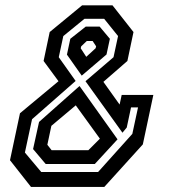

<svg xmlns="http://www.w3.org/2000/svg" viewBox="-20 -720 681 740"><path d="M99.5 0.5 18.5 -102.5 57 -283.5 205.5 -407 148 -485 171.5 -596.5 296.5 -699.5H413.5L494.5 -596.5L471 -485L378.5 -404.5L441 -317L449 -354H571L530.5 -163.5L382 0.5ZM179 -141H320.5L365 -185.5L272 -314L178 -235L162.5 -162ZM156 -88 107.5 -145.5 130.5 -250 286.5 -388.5 433 -183 345.5 -88ZM139 -57H358L490 -204L512 -306H485L468.5 -228.5L452 -208.5L309.5 -407L417.5 -499.5L435 -581L381.5 -647.5H305.5L224 -581L206.5 -499.5L271.5 -408L103.5 -260.5L76 -132ZM295 -428.5 238 -509.5 251 -570.5 310.5 -617.5H364L403.5 -570.5L390.5 -510ZM312.5 -501 348.5 -534 350.5 -541.5 337 -562H314.5L293 -541.5L291 -534Z"/></svg>

Font: Tourney Thin SemiBold
Style: Italic
Weight: 600
Italic angle: -12°
Version: Version 1.015